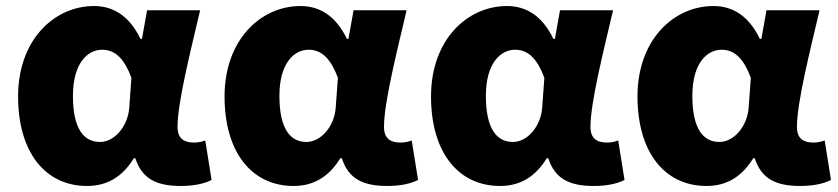

<svg xmlns="http://www.w3.org/2000/svg" viewBox="-20 -603 2780 637"><path d="M269 14C335 14 386 -16 424 -78H429C451 -10 499 14 580 14C627 14 661 5 682 -6L661 -137C648 -132 635 -130 624 -130C592 -130 569 -142 569 -182C569 -265 614 -440 644 -569H468L451 -474H446C409 -551 355 -583 292 -583C160 -583 40 -471 40 -283C40 -98 130 14 269 14ZM312 -132C257 -132 222 -177 222 -285C222 -394 271 -438 319 -438C365 -438 394 -404 416 -345L409 -248C405 -183 359 -132 312 -132Z M954 14C1020 14 1071 -16 1109 -78H1114C1136 -10 1184 14 1265 14C1312 14 1346 5 1367 -6L1346 -137C1333 -132 1320 -130 1309 -130C1277 -130 1254 -142 1254 -182C1254 -265 1299 -440 1329 -569H1153L1136 -474H1131C1094 -551 1040 -583 977 -583C845 -583 725 -471 725 -283C725 -98 815 14 954 14ZM997 -132C942 -132 907 -177 907 -285C907 -394 956 -438 1004 -438C1050 -438 1079 -404 1101 -345L1094 -248C1090 -183 1044 -132 997 -132Z M1639 14C1705 14 1756 -16 1794 -78H1799C1821 -10 1869 14 1950 14C1997 14 2031 5 2052 -6L2031 -137C2018 -132 2005 -130 1994 -130C1962 -130 1939 -142 1939 -182C1939 -265 1984 -440 2014 -569H1838L1821 -474H1816C1779 -551 1725 -583 1662 -583C1530 -583 1410 -471 1410 -283C1410 -98 1500 14 1639 14ZM1682 -132C1627 -132 1592 -177 1592 -285C1592 -394 1641 -438 1689 -438C1735 -438 1764 -404 1786 -345L1779 -248C1775 -183 1729 -132 1682 -132Z M2324 14C2390 14 2441 -16 2479 -78H2484C2506 -10 2554 14 2635 14C2682 14 2716 5 2737 -6L2716 -137C2703 -132 2690 -130 2679 -130C2647 -130 2624 -142 2624 -182C2624 -265 2669 -440 2699 -569H2523L2506 -474H2501C2464 -551 2410 -583 2347 -583C2215 -583 2095 -471 2095 -283C2095 -98 2185 14 2324 14ZM2367 -132C2312 -132 2277 -177 2277 -285C2277 -394 2326 -438 2374 -438C2420 -438 2449 -404 2471 -345L2464 -248C2460 -183 2414 -132 2367 -132Z"/></svg>

Font: Noto Sans CJK HK Black
Style: Regular
Weight: 900
Designer: Ryoko NISHIZUKA 西塚涼子 (kana, bopomofo & ideographs); Paul D. Hunt (Latin, Greek & Cyrillic); Sandoll Communications 산돌커뮤니
Foundry: Adobe
Version: Version 2.004;hotconv 1.0.118;makeotfexe 2.5.65603